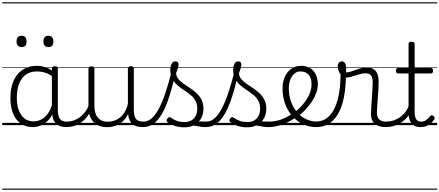

<svg xmlns="http://www.w3.org/2000/svg" viewBox="-20 -1095 3845 1680"><path d="M265 17Q209 17 165 -12Q121 -41 96 -98Q71 -155 71 -238Q71 -288 80.5 -331Q90 -374 109 -408.5Q128 -443 156 -467.5Q184 -492 220 -505.5Q256 -519 301 -519Q339 -519 376 -506.5Q413 -494 448 -470V-419Q409 -449 373.5 -459.5Q338 -470 302 -470Q270 -470 243 -460.5Q216 -451 194.5 -432Q173 -413 158 -385.5Q143 -358 135 -322Q127 -286 127 -242Q127 -180 143.5 -133Q160 -86 193 -59.5Q226 -33 274 -33Q308 -33 340.5 -49Q373 -65 399.5 -101.5Q426 -138 442 -202L461 -159Q440 -85 406 -47Q372 -9 335 4Q298 17 265 17ZM560 17Q527 17 502.5 7Q478 -3 463 -22Q448 -41 441 -69Q434 -97 434 -132V-495Q434 -506 440.5 -510.5Q447 -515 461 -515Q474 -515 480 -510.5Q486 -506 486 -496V-133Q486 -81 503 -56Q520 -31 566 -31Q573 -31 577.5 -23.5Q582 -16 581.5 -7Q581 2 576 9.5Q571 17 560 17ZM0 555H622V565H0ZM0 -20H622V0H0ZM0 -505H622V-500H0ZM0 -1075H622V-1065H0Z M557 17Q546 17 540.5 9.5Q535 2 535.5 -7Q536 -16 543 -23.5Q550 -31 563 -31Q600 -31 631 -43Q662 -55 686 -75Q710 -95 728 -120Q746 -145 756 -172Q760 -183 769 -182.5Q778 -182 784 -174.5Q790 -167 787 -157Q776 -124 756 -93Q736 -62 707.5 -37Q679 -12 641 2.5Q603 17 557 17ZM622 555V565ZM622 -20V0ZM622 -505V-500ZM622 -1075V-1065Z M169 -683Q147 -683 136 -695.5Q125 -708 125 -732Q125 -757 136 -769.5Q147 -782 169 -782Q191 -782 201.5 -769.5Q212 -757 212 -732Q213 -707 202 -695Q191 -683 169 -683ZM404 -683Q382 -683 371 -695.5Q360 -708 360 -732Q360 -757 371 -769.5Q382 -782 404 -782Q425 -782 436 -769.5Q447 -757 447 -732Q448 -707 436.5 -695Q425 -683 404 -683Z M917 18Q869 18 832 -1.5Q795 -21 774.5 -61.5Q754 -102 754 -166V-496Q754 -505 760 -509.5Q766 -514 779 -514Q793 -514 799.5 -509.5Q806 -505 806 -496V-171Q806 -127 818.5 -95.5Q831 -64 857 -47Q883 -30 924 -30Q953 -30 980 -39Q1007 -48 1030 -66.5Q1053 -85 1071 -115Q1089 -145 1099 -186V-496Q1099 -506 1105.5 -510.5Q1112 -515 1126 -515Q1139 -515 1145 -510.5Q1151 -506 1151 -496V-137Q1151 -78 1169.5 -54.5Q1188 -31 1235 -31Q1245 -31 1249.5 -23.5Q1254 -16 1253.5 -7Q1253 2 1247 9.5Q1241 17 1229 17Q1199 17 1177 10.5Q1155 4 1139.5 -9Q1124 -22 1115 -41.5Q1106 -61 1102 -87L1101 -100Q1086 -66 1064.5 -43Q1043 -20 1018.5 -7Q994 6 968 12Q942 18 917 18ZM622 555H1293V565H622ZM622 -20H1293V0H622ZM622 -505H1293V-500H622ZM622 -1075H1293V-1065H622Z M1231 17Q1218 17 1212.5 9.5Q1207 2 1208.5 -7Q1210 -16 1217.5 -23.5Q1225 -31 1237 -31Q1274 -31 1307 -59.5Q1340 -88 1370 -144Q1400 -200 1428 -283.5Q1456 -367 1483 -476Q1486 -487 1495 -488Q1504 -489 1512.5 -483.5Q1521 -478 1518 -467Q1491 -343 1461.5 -251.5Q1432 -160 1398 -100.5Q1364 -41 1323 -12Q1282 17 1231 17ZM1293 555V565ZM1293 -20V0ZM1293 -505V-500ZM1293 -1075V-1065Z M1780 17Q1747 17 1720.5 11.5Q1694 6 1669 3.5Q1644 1 1615 12L1636 -11Q1673 -25 1698.5 -29Q1724 -33 1744.5 -32Q1765 -31 1786 -31Q1795 -31 1799 -23.5Q1803 -16 1801.5 -7Q1800 2 1794.5 9.5Q1789 17 1780 17ZM1591 19Q1549 19 1511 7Q1473 -5 1444 -27Q1438 -33 1437.5 -41.5Q1437 -50 1445 -59Q1452 -68 1459.5 -69.5Q1467 -71 1476 -65Q1504 -45 1531.5 -36Q1559 -27 1596 -27Q1647 -27 1676.5 -58.5Q1706 -90 1706 -144Q1706 -186 1689 -215.5Q1672 -245 1645 -266.5Q1618 -288 1588 -307.5Q1558 -327 1531 -350.5Q1504 -374 1487 -406Q1470 -438 1470 -485Q1470 -511 1480.5 -534.5Q1491 -558 1515 -558Q1528 -558 1535 -550.5Q1542 -543 1542 -530Q1542 -519 1536.5 -499.5Q1531 -480 1521 -456Q1522 -427 1540 -404.5Q1558 -382 1585 -363.5Q1612 -345 1642 -325Q1672 -305 1699 -280.5Q1726 -256 1743 -223Q1760 -190 1760 -144Q1760 -71 1714 -26Q1668 19 1591 19ZM1293 555H1843V565H1293ZM1293 -20H1843V0H1293ZM1293 -505H1843V-500H1293ZM1293 -1075H1843V-1065H1293Z M1781 17Q1768 17 1762.5 9.5Q1757 2 1758.5 -7Q1760 -16 1767.5 -23.5Q1775 -31 1787 -31Q1824 -31 1857 -59.5Q1890 -88 1920 -144Q1950 -200 1978 -283.5Q2006 -367 2033 -476Q2036 -487 2045 -488Q2054 -489 2062.5 -483.5Q2071 -478 2068 -467Q2041 -343 2011.5 -251.5Q1982 -160 1948 -100.5Q1914 -41 1873 -12Q1832 17 1781 17ZM1843 555V565ZM1843 -20V0ZM1843 -505V-500ZM1843 -1075V-1065Z M2330 17Q2297 17 2270.5 11.5Q2244 6 2219 3.5Q2194 1 2165 12L2186 -11Q2223 -25 2248.5 -29Q2274 -33 2294.5 -32Q2315 -31 2336 -31Q2345 -31 2349 -23.5Q2353 -16 2351.5 -7Q2350 2 2344.5 9.5Q2339 17 2330 17ZM2141 19Q2099 19 2061 7Q2023 -5 1994 -27Q1988 -33 1987.5 -41.5Q1987 -50 1995 -59Q2002 -68 2009.5 -69.5Q2017 -71 2026 -65Q2054 -45 2081.5 -36Q2109 -27 2146 -27Q2197 -27 2226.5 -58.5Q2256 -90 2256 -144Q2256 -186 2239 -215.5Q2222 -245 2195 -266.5Q2168 -288 2138 -307.5Q2108 -327 2081 -350.5Q2054 -374 2037 -406Q2020 -438 2020 -485Q2020 -511 2030.5 -534.5Q2041 -558 2065 -558Q2078 -558 2085 -550.5Q2092 -543 2092 -530Q2092 -519 2086.5 -499.5Q2081 -480 2071 -456Q2072 -427 2090 -404.5Q2108 -382 2135 -363.5Q2162 -345 2192 -325Q2222 -305 2249 -280.5Q2276 -256 2293 -223Q2310 -190 2310 -144Q2310 -71 2264 -26Q2218 19 2141 19ZM1843 555H2393V565H1843ZM1843 -20H2393V0H1843ZM1843 -505H2393V-500H1843ZM1843 -1075H2393V-1065H1843Z M2331 17Q2318 17 2312.5 9.5Q2307 2 2308.5 -7Q2310 -16 2317.5 -23.5Q2325 -31 2337 -31Q2393 -31 2447 -52Q2501 -73 2545 -105Q2553 -110 2559.5 -107Q2566 -104 2570.5 -96.5Q2575 -89 2575 -80.5Q2575 -72 2568 -67Q2534 -43 2494 -24Q2454 -5 2412.5 6Q2371 17 2331 17ZM2393 555V565ZM2393 -20V0ZM2393 -505V-500ZM2393 -1075V-1065Z M2548 -106Q2571 -122 2591.5 -140.5Q2612 -159 2629 -180Q2653 -207 2670 -236.5Q2687 -266 2696.5 -295.5Q2706 -325 2706 -355Q2706 -414 2680 -442Q2654 -470 2608 -470Q2598 -470 2592.5 -477.5Q2587 -485 2588 -494.5Q2589 -504 2595 -511.5Q2601 -519 2612 -519Q2665 -519 2698 -496.5Q2731 -474 2746 -437Q2761 -400 2761 -358Q2761 -324 2749.5 -288.5Q2738 -253 2717 -218.5Q2696 -184 2667 -152Q2648 -129 2624.5 -108Q2601 -87 2576 -69ZM2393 555H2837V565H2393ZM2393 -20H2837V0H2393ZM2393 -505H2837V-500H2393ZM2393 -1075H2837V-1065H2393Z M2746 17Q2695 17 2650.5 0Q2606 -17 2569.5 -48Q2533 -79 2506.5 -121.5Q2480 -164 2466 -214.5Q2452 -265 2452 -321Q2452 -355 2459.5 -385.5Q2467 -416 2481 -440.5Q2495 -465 2515 -482.5Q2535 -500 2559.5 -509.5Q2584 -519 2612 -519Q2623 -519 2628 -511.5Q2633 -504 2632 -494.5Q2631 -485 2625 -477.5Q2619 -470 2608 -470Q2586 -470 2568 -459.5Q2550 -449 2536.5 -429.5Q2523 -410 2515 -383Q2507 -356 2507 -323Q2507 -257 2527 -203.5Q2547 -150 2581 -111.5Q2615 -73 2658 -52.5Q2701 -32 2746 -32Q2813 -32 2861 -80Q2909 -128 2934.5 -221.5Q2960 -315 2960 -451Q2960 -462 2967 -467Q2974 -472 2983.5 -471.5Q2993 -471 3000 -465Q3007 -459 3007 -449Q3007 -292 2975.5 -188.5Q2944 -85 2886 -34Q2828 17 2746 17ZM2837 555H2850V565H2837ZM2837 -20H2850V0H2837ZM2837 -505H2850V-500H2837ZM2837 -1075H2850V-1065H2837Z M3353 17Q3328 17 3305 11Q3282 5 3264 -8.5Q3246 -22 3236 -44Q3226 -66 3226 -97Q3226 -124 3228.5 -159Q3231 -194 3233.5 -232.5Q3236 -271 3238.5 -307Q3241 -343 3241 -374Q3241 -419 3225.5 -436.5Q3210 -454 3179 -454Q3154 -454 3121.5 -444Q3089 -434 3057 -424.5Q3025 -415 2999 -415Q2983 -415 2968.5 -431.5Q2954 -448 2944.5 -471.5Q2935 -495 2935 -514Q2935 -527 2939 -536.5Q2943 -546 2951.5 -552Q2960 -558 2971 -558Q2991 -558 3000 -540Q3009 -522 3009 -497Q3009 -488 3008.5 -479Q3008 -470 3007 -462Q3024 -461 3044.5 -467Q3065 -473 3088.5 -482Q3112 -491 3137 -497.5Q3162 -504 3188 -504Q3224 -504 3247 -491Q3270 -478 3281.5 -449.5Q3293 -421 3293 -376Q3293 -345 3290.5 -308.5Q3288 -272 3285.5 -235Q3283 -198 3280.5 -165Q3278 -132 3278 -108Q3278 -68 3299 -49.5Q3320 -31 3359 -31Q3370 -31 3375 -23.5Q3380 -16 3379.5 -7Q3379 2 3372.5 9.5Q3366 17 3353 17ZM2849 555H3417V565H2849ZM2849 -20H3417V0H2849ZM2849 -505H3417V-500H2849ZM2849 -1075H3417V-1065H2849Z M3352 17Q3341 17 3335.5 9.5Q3330 2 3330.5 -7Q3331 -16 3338 -23.5Q3345 -31 3358 -31Q3395 -31 3427.5 -42.5Q3460 -54 3486.5 -74Q3513 -94 3532 -121.5Q3551 -149 3561 -182Q3564 -193 3573.5 -192Q3583 -191 3589.5 -184Q3596 -177 3593 -167Q3581 -125 3559 -91.5Q3537 -58 3505.5 -33.5Q3474 -9 3435 4Q3396 17 3352 17ZM3417 555V565ZM3417 -20V0ZM3417 -505V-500ZM3417 -1075V-1065Z M3661 17Q3625 17 3601.5 2.5Q3578 -12 3566.5 -40Q3555 -68 3555 -107V-452H3464Q3453 -452 3449 -458Q3445 -464 3445 -476Q3445 -489 3449 -494.5Q3453 -500 3464 -500H3555V-711Q3555 -721 3561.5 -725.5Q3568 -730 3581 -730Q3594 -730 3601 -725.5Q3608 -721 3608 -711V-500H3749Q3760 -500 3764.5 -494.5Q3769 -489 3769 -476Q3769 -464 3764.5 -458Q3760 -452 3749 -452H3608V-119Q3608 -78 3620 -54.5Q3632 -31 3667 -31Q3692 -31 3709.5 -45Q3727 -59 3744 -79Q3751 -88 3758.5 -86.5Q3766 -85 3774 -79Q3781 -72 3783 -64.5Q3785 -57 3780 -50Q3766 -29 3748 -14Q3730 1 3708 9Q3686 17 3661 17ZM3417 555H3805V565H3417ZM3417 -20H3805V0H3417ZM3417 -505H3805V-500H3417ZM3417 -1075H3805V-1065H3417Z"/></svg>

Font: Playwrite AR Guides
Style: Regular
Weight: 400
Designer: Veronika Burian, José Scaglione
Foundry: TypeTogether
Version: Version 1.003